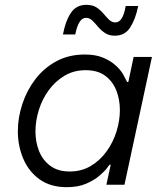

<svg xmlns="http://www.w3.org/2000/svg" viewBox="-20 -766 654 796"><path d="M456 -618Q432 -618 415.5 -629Q399 -640 386.5 -655Q374 -670 362.5 -681Q351 -692 337 -692Q320 -692 309 -673.5Q298 -655 292 -623H241Q251 -678 273.5 -712Q296 -746 338 -746Q364 -746 380.5 -735Q397 -724 409 -709.5Q421 -695 432.5 -684Q444 -673 458 -673Q490 -673 501 -741H553Q542 -687 520 -652.5Q498 -618 456 -618ZM332 -540Q377 -540 408.5 -526.5Q440 -513 460.5 -494Q481 -475 491.5 -456Q502 -437 507 -426H512L534 -530H610L496 0H421L439 -83H434Q434 -83 423.5 -69Q413 -55 391 -36.5Q369 -18 336 -4Q303 10 257 10Q189 10 144 -22.5Q99 -55 76.5 -108Q54 -161 54 -222Q54 -278 72.5 -334.5Q91 -391 126.5 -437.5Q162 -484 213.5 -512Q265 -540 332 -540ZM335 -475Q286 -475 247.5 -452Q209 -429 182 -392Q155 -355 141 -310Q127 -265 127 -221Q127 -177 142 -139.5Q157 -102 188.5 -78.5Q220 -55 269 -55Q318 -55 356.5 -78Q395 -101 422 -138.5Q449 -176 463 -221Q477 -266 477 -310Q477 -354 462 -391.5Q447 -429 416 -452Q385 -475 335 -475Z"/></svg>

Font: Be Vietnam Pro Light
Style: Italic
Weight: 300
Italic angle: -12°
Designer: Lam Bao, Tony Le, Vietanh Nguyen
Foundry: Yellow Type Foundry
Version: Version 1.002; ttfautohint (v1.8.3)